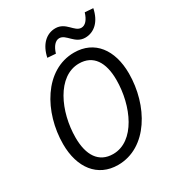

<svg xmlns="http://www.w3.org/2000/svg" viewBox="-200 -961 1001 1093"><g transform="rotate(-30 300.0 -414.5)"><path d="M254 12C448 12 567 -200 567 -409C567 -565 489 -668 355 -668C161 -668 41 -456 41 -247C41 -92 120 12 254 12ZM261 -56C166 -56 121 -129 121 -244C121 -414 206 -600 348 -600C442 -600 487 -528 487 -413C487 -242 403 -56 261 -56ZM454 -709C514 -709 561 -753 577 -832L523 -836C510 -793 489 -769 463 -769C418 -769 401 -841 332 -841C272 -841 225 -796 209 -718L263 -714C276 -757 298 -781 323 -781C368 -781 386 -709 454 -709Z"/></g></svg>

Font: Source Code Variable
Style: Italic
Weight: 400
Italic angle: -11°
Monospace: yes
Designer: Paul D. Hunt, Teo Tuominen
Foundry: Adobe Systems Incorporated
Version: Version 1.005;PS 1.0;hotconv 16.6.54;makeotf.lib2.5.65590